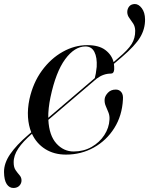

<svg xmlns="http://www.w3.org/2000/svg" viewBox="-54 -759 742 955"><path d="M86.5 -88 101.5 -101Q88 -134.5 85.2 -176.2Q82.5 -218 92.5 -266Q110.5 -347.5 154.5 -407.8Q198.5 -468 257.8 -501.2Q317 -534.5 380.5 -534.5Q438 -534.5 470 -510.2Q502 -486 511 -450L534 -470Q582.5 -510.5 600.8 -540Q619 -569.5 618.5 -606Q618 -627 608.5 -641.8Q599 -656.5 589.2 -669.5Q579.5 -682.5 579 -698.5Q579 -715 588.5 -726.8Q598 -738.5 616.5 -739Q635.5 -739 651.2 -718.2Q667 -697.5 667.5 -662.5Q668 -615 642.8 -573Q617.5 -531 552.5 -475.5L512.5 -441.5Q514.5 -428 514 -414Q512.5 -393 498 -393Q460 -393 427 -368L186.5 -163Q190.5 -85 226.5 -45.2Q262.5 -5.5 312.5 -5.5Q362 -5.5 401.8 -28.2Q441.5 -51 465 -87.2Q488.5 -123.5 490.5 -163.5Q492 -183.5 485.2 -200Q478.5 -216.5 471.8 -232.2Q465 -248 466.5 -266Q468 -282 482.8 -297.8Q497.5 -313.5 522 -313.5Q539 -313.5 549.2 -301Q559.5 -288.5 557.5 -264.5Q553.5 -184 514.5 -122Q475.5 -60 412.5 -25Q349.5 10 274 10Q215 10 171.2 -17.5Q127.5 -45 105 -93.5Q60 -55 36.8 -20.2Q13.5 14.5 14 49.5Q14 73.5 23.8 87.5Q33.5 101.5 43 112.2Q52.5 123 53 137Q53.5 152.5 43 164Q32.5 175.5 14 176Q-7.5 176.5 -20.5 156.8Q-33.5 137 -34 97Q-34.5 53 -3.5 7.8Q27.5 -37.5 86.5 -88ZM197 -275Q185.5 -220 186 -173L417.5 -370.5Q420 -379.5 422.5 -393.2Q425 -407 427 -426.5Q429.5 -473.5 415.5 -500.8Q401.5 -528 371 -528Q317 -528 270.2 -464.5Q223.5 -401 197 -275Z"/></svg>

Font: Fraunces 144pt S000
Style: Italic
Weight: 400
Italic angle: -16°
Version: Version 1.000; ttfautohint (v1.8.3)